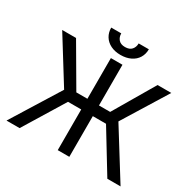

<svg xmlns="http://www.w3.org/2000/svg" viewBox="-187 -1080 1287 1277"><g transform="rotate(30 456.5 -442.0)"><path d="M501 0H412.1V-707H501ZM248 -369.1 38.1 -707H144.5L327.1 -394.5H586.9L770.5 -707H876L666 -367.2L894.5 0H793L602.5 -312.5H310.5L119.1 0H18.6ZM456.1 -756.8Q413.1 -756.8 380.4 -772.9Q347.7 -789.1 330.1 -817.9Q312.5 -846.7 312.5 -883.8H389.6Q389.6 -855.5 406.2 -836.4Q422.9 -817.4 456.1 -817.4Q490.2 -817.4 506.8 -836.4Q523.4 -855.5 523.4 -883.8H601.6Q601.6 -846.7 584 -817.9Q566.4 -789.1 533.2 -772.9Q500 -756.8 456.1 -756.8Z"/></g></svg>

Font: WEMIX Pretendard Variable
Style: Regular
Weight: 400
Designer: Base glyphs from Inter by Rasmus Andersson; Hangeul glyphs from Noto Sans CJK(Source Han Sans) by Jang Soo-young and Kan
Foundry: Kil Hyung-jin
Version: Version 1.000;Glyphs 3.2 (3208)